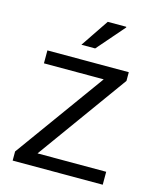

<svg xmlns="http://www.w3.org/2000/svg" viewBox="-110 -799 711 875"><g transform="rotate(15 246.0 -361.5)"><path d="M34 0V-43L339 -465H57V-526H441V-485L135 -61H459V0ZM200 -591 289 -723H376L377 -720L265 -591Z"/></g></svg>

Font: Archivo SemiBold Light
Style: Regular
Weight: 300
Version: Version 2.001